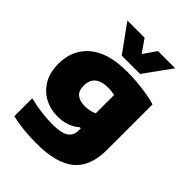

<svg xmlns="http://www.w3.org/2000/svg" viewBox="-286 -948 1317 1317"><g transform="rotate(45 372.5 -289.0)"><path d="M312 230Q252 230 193.8 224.5Q135.5 219 74 205V31Q135.5 46 193.5 53Q251.5 60 294 60Q385 60 420 35.2Q455 10.5 455 -36V-59H445Q383 -3 282 -3Q215 -3 158.2 -33.5Q101.5 -64 67.2 -122Q33 -180 33 -263Q33 -399.5 127.5 -479.2Q222 -559 408 -559Q454 -559 504 -554.8Q554 -550.5 601.5 -542.5Q649 -534.5 687 -523V-82Q687 79 596.8 154.5Q506.5 230 312 230ZM367 -185Q389.5 -185 412.5 -189.8Q435.5 -194.5 455 -204V-382Q441.5 -385 424.5 -387Q407.5 -389 388 -389Q326.5 -389 294.2 -361.2Q262 -333.5 262 -281Q262 -229.5 290.5 -207.2Q319 -185 367 -185ZM301 -610 158 -808H325L390 -714.5L455 -808H622L479 -610Z"/></g></svg>

Font: Encode Sans Exp Black
Style: Regular
Weight: 900
Width: 7
Designer: Multiple Designers
Foundry: Impallari Type
Version: Version 3.002; ttfautohint (v1.8.3) -l 8 -r 50 -G 200 -x 14 